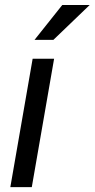

<svg xmlns="http://www.w3.org/2000/svg" viewBox="-20 -770 389 790"><path d="M110.8 0H22.5L114.3 -528.3H202.6ZM236.3 -749.5H349.1L199.7 -606H122.1Z"/></svg>

Font: TypoPRO Roboto
Style: Italic
Weight: 400
Italic angle: -12°
Designer: Google
Version: Version 2.136; 2016